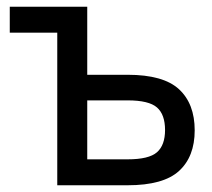

<svg xmlns="http://www.w3.org/2000/svg" viewBox="-20 -550 630 570"><path d="M150 -453H9V-530H239V-328H359Q465 -328 511.5 -285Q558 -242 558 -163Q558 -85 511.5 -42.5Q465 0 359 0H150ZM359 -77Q422 -77 446 -98Q470 -119 470 -164Q470 -210 446 -231Q422 -252 359 -252H239V-77Z"/></svg>

Font: Golos UI VF
Style: Regular
Weight: 400
Designer: A.Korolkova, Vitaly Kuzmin
Foundry: ParaType Ltd
Version: Version 2.000